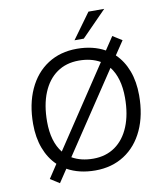

<svg xmlns="http://www.w3.org/2000/svg" viewBox="-102 -1009 976 1139"><g transform="rotate(-10 386.0 -439.5)"><path d="M719 -385Q719 -266 678 -177Q637 -88 562 -39.5Q487 9 387 9Q290 9 218 -31L166 47L111 12L165 -70Q119 -114 94.5 -179Q70 -244 70 -326Q70 -445 111 -534.5Q152 -624 227 -672.5Q302 -721 402 -721Q499 -721 571 -681L623 -759L679 -724L624 -642Q670 -598 694.5 -533Q719 -468 719 -385ZM209 -136 530 -619Q476 -650 402 -650Q325 -650 269.5 -611Q214 -572 184 -499Q154 -426 154 -325Q154 -205 209 -136ZM634 -386Q634 -506 580 -575L259 -93Q313 -62 387 -62Q463 -62 518.5 -101Q574 -140 604 -213Q634 -286 634 -386ZM398 -773 509 -926H604L454 -773Z"/></g></svg>

Font: Muli
Style: Italic
Weight: 400
Italic angle: -4.541°
Designer: Vernon Adams
Foundry: Vernon Adams
Version: Version 2.001